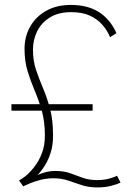

<svg xmlns="http://www.w3.org/2000/svg" viewBox="-20 -766 571 798"><path d="M27.5 -306V-333H365V-306ZM437.5 -611.5Q426 -639.5 405.5 -663Q385 -686.5 353.5 -701Q322 -715.5 276 -715.5Q222.5 -715.5 187 -693.2Q151.5 -671 134.2 -635.5Q117 -600 117 -560Q117 -513 129.8 -475.5Q142.5 -438 158.8 -399.8Q175 -361.5 187.8 -314.5Q200.5 -267.5 200.5 -201.5Q200.5 -162 190.2 -130.2Q180 -98.5 164 -74.2Q148 -50 130.5 -32.8Q113 -15.5 98.5 -5.2Q84 5 76.5 8.5L59 -16.5Q69 -20.5 86.2 -34.2Q103.5 -48 122.2 -71.8Q141 -95.5 153.8 -128Q166.5 -160.5 166.5 -202Q166.5 -261 153.8 -305.5Q141 -350 124.2 -389.2Q107.5 -428.5 94.8 -469.8Q82 -511 82 -563.5Q82 -614.5 105.5 -655.8Q129 -697 172.2 -721.2Q215.5 -745.5 274 -745.5Q316.5 -745.5 348 -735.5Q379.5 -725.5 401.8 -708.5Q424 -691.5 439.2 -670.8Q454.5 -650 464 -628ZM481 -7Q471.5 -2 445 5.5Q418.5 13 385 13Q348.5 13 319.8 3.5Q291 -6 263.5 -15.5Q236 -25 202 -25Q173 -25 146.8 -18Q120.5 -11 102 -3Q83.5 5 76.5 8.5L81.5 -8.5Q86 -10.5 94.8 -16Q103.5 -21.5 115.5 -28.2Q127.5 -35 142.2 -41.2Q157 -47.5 174 -51.5Q191 -55.5 209 -55.5Q245.5 -55.5 271.8 -46Q298 -36.5 324 -27Q350 -17.5 385 -17.5Q413 -17.5 435.8 -24.2Q458.5 -31 466.5 -35.5Z"/></svg>

Font: Epilogue ExtraLight
Style: Regular
Weight: 250
Designer: Tyler Finck
Foundry: Etcetera Type Co
Version: Version 2.112